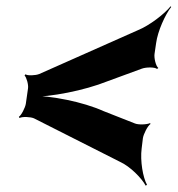

<svg xmlns="http://www.w3.org/2000/svg" viewBox="-20 -608 564 610"><path d="M322 -350 431 -390C445 -395 472 -395 479 -389L483 -392C475 -398 469 -424 471 -437L476 -471C481 -509 505 -562 524 -586L522 -588C503 -564 455 -527 418 -512L105 -373C93 -368 67 -367 61 -372L58 -368C64 -363 71 -339 69 -327L62 -278C60 -266 48 -242 40 -237L42 -233C50 -238 77 -237 88 -232L361 -94C394 -79 430 -42 443 -18L447 -21C434 -44 425 -97 430 -136L434 -169C436 -182 449 -208 458 -214L457 -217C447 -212 419 -211 408 -216L309 -255C242 -285 143 -304 76 -304L75 -300C142 -300 247 -320 322 -350Z"/></svg>

Font: Asimov
Style: EdgeNarIt
Weight: 500
Designer: Google
Version: Version 2.000980: 2014